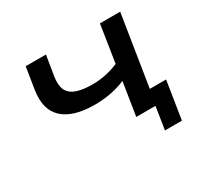

<svg xmlns="http://www.w3.org/2000/svg" viewBox="-134 -657 988 952"><g transform="rotate(-30 359.5 -181.5)"><path d="M555 129 575 0H469L481 -87H686L652 129ZM465 0 495 -189Q458 -173 413 -164Q368 -155 319 -155Q196 -155 138 -208Q80 -261 96 -366L116 -492H232L213 -375Q206 -329 219.5 -301Q233 -273 268 -260.5Q303 -248 359 -248Q398 -248 435.5 -256Q473 -264 508 -279L541 -492H657L579 0Z"/></g></svg>

Font: Nunito Sans 10pt Expanded SemiBold
Style: Italic
Weight: 600
Width: 7
Italic angle: -9°
Designer: Vernon Adams
Foundry: Vernon Adams
Version: Version 3.101;gftools[0.9.27]